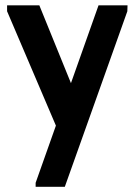

<svg xmlns="http://www.w3.org/2000/svg" viewBox="-20 -477 517 737"><path d="M116.8 240H228.8L468.8 -433.8L469.5 -456.5H358.2L116.8 224.7ZM205.8 31.5 271.8 -110 131 -456.5H7.2V-433.8Z"/></svg>

Font: Tilda Sans VF
Style: Regular
Weight: 400
Designer: ParaType Ltd
Foundry: ParaType Ltd
Version: Version 1.010